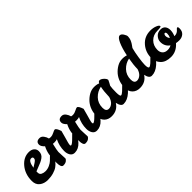

<svg xmlns="http://www.w3.org/2000/svg" viewBox="159 -1765 2801 2801"><g transform="rotate(-45 1559.5 -365.0)"><path d="M263 -109Q308 -109 349.5 -128.5Q391 -148 414.5 -171Q438 -194 457.5 -213.5Q477 -233 484 -233Q498 -233 498 -198Q498 -179 489 -155Q480 -131 457.5 -102Q435 -73 402.5 -49.5Q370 -26 316 -10Q262 6 197 6Q123 6 71.5 -33.5Q20 -73 20 -150Q20 -290 99 -385Q178 -480 285 -480Q340 -480 370.5 -453.5Q401 -427 401 -384Q401 -350 388 -325Q375 -300 348 -282Q321 -264 296.5 -253Q272 -242 231 -226.5Q190 -211 167 -201V-176Q167 -139 196.5 -124Q226 -109 263 -109ZM246 -391Q193 -391 174 -270Q186 -278 206 -290Q226 -302 235.5 -308.5Q245 -315 256.5 -324.5Q268 -334 272.5 -344Q277 -354 277 -366Q277 -391 246 -391Z M786 -445Q814 -445 842 -360Q832 -319 816.5 -265.5Q801 -212 792 -178.5Q783 -145 783 -129Q783 -112 794 -112Q816 -112 875 -172.5Q934 -233 941 -233Q955 -233 955 -198Q955 -129 894.5 -63Q834 3 756 3Q711 3 687 -34Q663 -71 663 -125Q663 -229 710 -323Q690 -314 646 -314Q637 -314 621 -316Q594 -204 594 -176Q594 -146 597 -98Q600 -50 600 -39Q600 -23 575.5 -3.5Q551 16 507 16Q463 16 463 -82Q463 -190 473.5 -250.5Q484 -311 515 -371Q469 -414 469 -450Q469 -514 541 -514Q578 -514 603 -480Q628 -446 635 -412Q649 -407 673 -407Q700 -407 737 -426Q774 -445 786 -445Z M1243 -445Q1271 -445 1299 -360Q1289 -319 1273.5 -265.5Q1258 -212 1249 -178.5Q1240 -145 1240 -129Q1240 -112 1251 -112Q1273 -112 1332 -172.5Q1391 -233 1398 -233Q1412 -233 1412 -198Q1412 -129 1351.5 -63Q1291 3 1213 3Q1168 3 1144 -34Q1120 -71 1120 -125Q1120 -229 1167 -323Q1147 -314 1103 -314Q1094 -314 1078 -316Q1051 -204 1051 -176Q1051 -146 1054 -98Q1057 -50 1057 -39Q1057 -23 1032.5 -3.5Q1008 16 964 16Q920 16 920 -82Q920 -190 930.5 -250.5Q941 -311 972 -371Q926 -414 926 -450Q926 -514 998 -514Q1035 -514 1060 -480Q1085 -446 1092 -412Q1106 -407 1130 -407Q1157 -407 1194 -426Q1231 -445 1243 -445Z M1692 -472Q1713 -467 1722 -462Q1736 -491 1756 -491Q1786 -491 1819 -459.5Q1852 -428 1852 -403Q1835 -365 1811 -324Q1803 -281 1803 -194Q1803 -112 1824 -112Q1842 -112 1876 -143Q1910 -174 1939.5 -205Q1969 -236 1976 -236Q1994 -236 1994 -198Q1994 -132 1918 -64.5Q1842 3 1764 3Q1712 3 1693 -90Q1633 8 1514 8Q1444 8 1400.5 -35Q1357 -78 1357 -150Q1357 -281 1431 -371Q1470 -417 1522 -447.5Q1574 -478 1632 -478Q1660 -478 1692 -472ZM1561 -99Q1599 -99 1633.5 -128.5Q1668 -158 1685 -218Q1688 -337 1705 -410Q1624 -395 1564 -333Q1504 -271 1504 -176Q1504 -99 1561 -99Z M2274 -472 2297 -466Q2322 -589 2357.5 -667.5Q2393 -746 2429 -746Q2457 -746 2480.5 -709.5Q2504 -673 2504 -650Q2504 -632 2500 -615Q2496 -598 2492.5 -587Q2489 -576 2479 -558Q2469 -540 2465.5 -534.5Q2462 -529 2447 -508Q2432 -487 2430 -484Q2412 -419 2397.5 -323.5Q2383 -228 2383 -181Q2383 -112 2406 -112Q2424 -112 2458 -143Q2492 -174 2521.5 -205Q2551 -236 2558 -236Q2576 -236 2576 -198Q2576 -132 2500 -64.5Q2424 3 2346 3Q2292 3 2274 -87Q2214 8 2096 8Q2026 8 1982.5 -35Q1939 -78 1939 -150Q1939 -281 2013 -371Q2052 -417 2104 -447.5Q2156 -478 2214 -478Q2250 -478 2274 -472ZM2265 -212Q2266 -301 2286 -410Q2206 -395 2146 -332.5Q2086 -270 2086 -176Q2086 -99 2143 -99Q2180 -99 2213.5 -127Q2247 -155 2265 -212Z M2795 -480Q2850 -480 2897 -461.5Q2944 -443 2944 -421Q2944 -405 2866 -405Q2780 -405 2724 -349Q2668 -293 2668 -205Q2668 -158 2695.5 -128.5Q2723 -99 2775 -99Q2818 -99 2850 -119Q2779 -168 2779 -258Q2779 -307 2815 -346.5Q2851 -386 2911 -386Q2958 -386 2983 -356Q3008 -326 3008 -277Q3008 -227 2985 -173H2991Q3017 -173 3037 -182.5Q3057 -192 3067 -203.5Q3077 -215 3087 -224.5Q3097 -234 3105 -234Q3119 -234 3119 -198Q3119 -141 3083 -110Q3047 -79 2994 -79Q2960 -79 2930 -85Q2849 8 2738 8Q2631 8 2576 -49Q2521 -106 2521 -189Q2521 -307 2597 -393.5Q2673 -480 2795 -480ZM2895 -267Q2895 -227 2921 -201Q2938 -236 2938 -272Q2938 -305 2916 -305Q2908 -305 2901.5 -292.5Q2895 -280 2895 -267Z"/></g></svg>

Font: LeckerliOne
Style: Regular
Weight: 400
Designer: Gesine Todt
Foundry: Gesine Todt
Version: Version 1.000